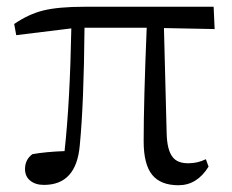

<svg xmlns="http://www.w3.org/2000/svg" viewBox="-20 -534 685 568"><path d="M508 14Q455 14 430 -17Q405 -48 405 -116Q405 -234 414 -452H230Q228 -226 216 -104Q206 13 110 13Q85 13 69.5 0.5Q54 -12 54 -34Q54 -62 76 -78Q116 -85 171 -87Q187 -232 191 -450L28 -430L22 -463Q64 -492 108 -503Q153 -514 229 -514H612L615 -448L465 -451L473 -141Q474 -90 491 -69Q505 -51 537 -51Q565 -51 589 -63L597 -41Q563 14 508 14Z"/></svg>

Font: GenRyuMin TW R
Style: Regular
Weight: 400
Version: Version 1.501;PS 1;hotconv 16.6.51;makeotf.lib2.5.65220